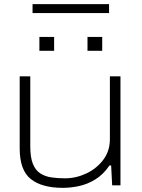

<svg xmlns="http://www.w3.org/2000/svg" viewBox="-20 -894 684 926"><path d="M283 12Q182 12 128.5 -30.5Q75 -73 75 -178V-526H126V-189Q126 -135 138.5 -104Q151 -73 174 -58Q197 -43 227.5 -38.5Q258 -34 293 -34Q346 -34 395.5 -57Q445 -80 477.5 -122.5Q510 -165 510 -223V-526H561V0H521L516 -96H508Q478 -52 439.5 -28.5Q401 -5 360.5 3.5Q320 12 283 12ZM170 -649V-716H241V-649ZM402 -649V-716H473V-649ZM137 -831V-874H506V-831Z"/></svg>

Font: Archivo Expanded Thin
Style: Regular
Weight: 250
Width: 7
Designer: Hector Gatti
Foundry: Omnibus-Type
Version: Version 2.001